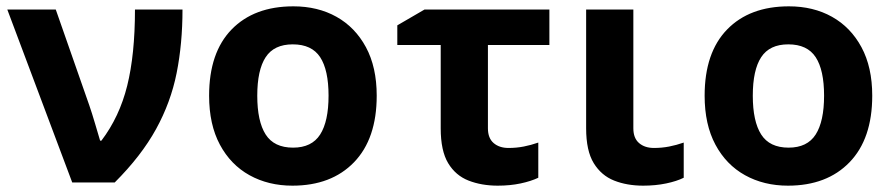

<svg xmlns="http://www.w3.org/2000/svg" viewBox="-20 -576 2818 606"><path d="M3 -546H156L262 -243Q270 -220 280 -186Q290 -152 296 -132H300Q357 -207 381.5 -305.5Q406 -404 406 -546H556Q556 -438 537.5 -345.5Q519 -253 472.5 -168.5Q426 -84 342 0H208Z M1169 -274Q1169 -138 1097.5 -64Q1026 10 903 10Q827 10 767.5 -23Q708 -56 674 -119.5Q640 -183 640 -274Q640 -410 711 -483Q782 -556 906 -556Q983 -556 1042 -523Q1101 -490 1135 -427Q1169 -364 1169 -274ZM792 -274Q792 -193 818.5 -151.5Q845 -110 905 -110Q964 -110 990.5 -151.5Q1017 -193 1017 -274Q1017 -355 990.5 -395.5Q964 -436 904 -436Q845 -436 818.5 -395.5Q792 -355 792 -274Z M1714 -546V-434H1520V-171Q1520 -140 1538 -124.5Q1556 -109 1585 -109Q1610 -109 1633 -113.5Q1656 -118 1679 -126V-15Q1656 -4 1623 3Q1590 10 1551 10Q1500 10 1459 -6Q1418 -22 1394.5 -61Q1371 -100 1371 -171V-434H1234V-496L1320 -546Z M1979 -546V-171Q1979 -140 1997 -124.5Q2015 -109 2044 -109Q2069 -109 2092 -113.5Q2115 -118 2138 -126V-15Q2116 -4 2082.5 3Q2049 10 2010 10Q1959 10 1918.5 -6Q1878 -22 1854 -61Q1830 -100 1830 -171V-546Z M2733 -274Q2733 -138 2661.5 -64Q2590 10 2467 10Q2391 10 2331.5 -23Q2272 -56 2238 -119.5Q2204 -183 2204 -274Q2204 -410 2275 -483Q2346 -556 2470 -556Q2547 -556 2606 -523Q2665 -490 2699 -427Q2733 -364 2733 -274ZM2356 -274Q2356 -193 2382.5 -151.5Q2409 -110 2469 -110Q2528 -110 2554.5 -151.5Q2581 -193 2581 -274Q2581 -355 2554.5 -395.5Q2528 -436 2468 -436Q2409 -436 2382.5 -395.5Q2356 -355 2356 -274Z"/></svg>

Font: Noto Sans
Style: Bold
Weight: 700
Designer: Monotype Design Team
Foundry: Monotype Imaging Inc.
Version: Version 2.000;GOOG;noto-source:20170915:90ef993387c0; ttfaut